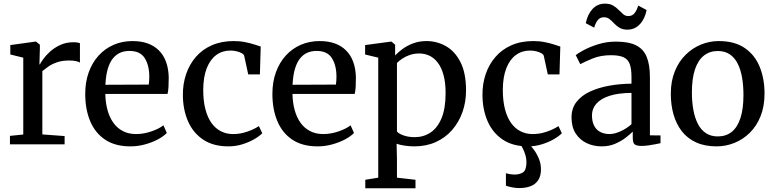

<svg xmlns="http://www.w3.org/2000/svg" viewBox="-20 -791 4241 1052"><path d="M34.5 0V-46.5L107.5 -54V-475L36.5 -492.5V-544L173.5 -563H177.5L198.5 -546V-526.5L196 -438L198.5 -438.5Q203 -447.5 216.8 -467Q230.5 -486.5 253.8 -507.8Q277 -529 309.2 -544.2Q341.5 -559.5 382 -559.5Q396 -559.5 404.5 -558Q413 -556.5 418 -554.5V-448Q412.5 -452 397.8 -455.8Q383 -459.5 360 -459.5Q320.5 -459.5 292.5 -449.8Q264.5 -440 245.2 -426.5Q226 -413 212 -401.5V-54.5L334 -45.5V0Z M694.5 11Q611.5 11 556.5 -25.5Q501.5 -62 474.2 -127Q447 -192 447 -276.5Q447 -342.5 466.5 -395.8Q486 -449 520.8 -487Q555.5 -525 602.8 -545.5Q650 -566 706 -566Q799 -566 850.5 -514.8Q902 -463.5 904.5 -367.5Q904.5 -337.5 903.2 -315.2Q902 -293 898 -276.5H557Q558 -228.5 569 -188.2Q580 -148 601 -118.5Q622 -89 653.2 -72.8Q684.5 -56.5 725.5 -56.5Q767.5 -56.5 810 -71.2Q852.5 -86 875.5 -104.5L894 -62.5Q876.5 -44 845 -27.2Q813.5 -10.5 774.5 0.2Q735.5 11 694.5 11ZM557.5 -326.5 795 -327.5Q796.5 -336.5 797.2 -349Q798 -361.5 798 -371Q798 -433 773 -472.5Q748 -512 689 -512Q661.5 -512 638.8 -502.2Q616 -492.5 598.5 -470.8Q581 -449 570.5 -413.5Q560 -378 557.5 -326.5Z M1232 11Q1148.5 11 1093.2 -26Q1038 -63 1010.2 -126.5Q982.5 -190 982 -270Q981.5 -331.5 999.8 -385Q1018 -438.5 1053.2 -479.2Q1088.5 -520 1140.8 -543Q1193 -566 1260.5 -566Q1294.5 -566 1323 -560.2Q1351.5 -554.5 1373.2 -547.5Q1395 -540.5 1408.5 -536L1404 -383.5H1340L1318 -485Q1316 -493 1304.5 -499.5Q1293 -506 1276.5 -510Q1260 -514 1242.5 -514Q1198.5 -514 1165.2 -489.8Q1132 -465.5 1113 -417.8Q1094 -370 1093.5 -299.5Q1093.5 -238 1105.5 -192.2Q1117.5 -146.5 1139.2 -116.5Q1161 -86.5 1191 -71.5Q1221 -56.5 1256 -56.5Q1286 -56.5 1312.8 -63.2Q1339.5 -70 1361.5 -80Q1383.5 -90 1398.5 -100L1417 -61Q1400.5 -44 1371.5 -27.5Q1342.5 -11 1306.5 0Q1270.5 11 1232 11Z M1720 11Q1637 11 1582 -25.5Q1527 -62 1499.8 -127Q1472.5 -192 1472.5 -276.5Q1472.5 -342.5 1492 -395.8Q1511.5 -449 1546.2 -487Q1581 -525 1628.2 -545.5Q1675.5 -566 1731.5 -566Q1824.5 -566 1876 -514.8Q1927.5 -463.5 1930 -367.5Q1930 -337.5 1928.8 -315.2Q1927.5 -293 1923.5 -276.5H1582.5Q1583.5 -228.5 1594.5 -188.2Q1605.5 -148 1626.5 -118.5Q1647.5 -89 1678.8 -72.8Q1710 -56.5 1751 -56.5Q1793 -56.5 1835.5 -71.2Q1878 -86 1901 -104.5L1919.5 -62.5Q1902 -44 1870.5 -27.2Q1839 -10.5 1800 0.2Q1761 11 1720 11ZM1583 -326.5 1820.5 -327.5Q1822 -336.5 1822.8 -349Q1823.5 -361.5 1823.5 -371Q1823.5 -433 1798.5 -472.5Q1773.5 -512 1714.5 -512Q1687 -512 1664.2 -502.2Q1641.5 -492.5 1624 -470.8Q1606.5 -449 1596 -413.5Q1585.5 -378 1583 -326.5Z M1981.5 240.5V194L2052.5 182.5V-475L1980.5 -492.5V-544L2121.5 -563H2125L2145 -546V-487Q2161 -504.5 2185.8 -522.8Q2210.5 -541 2243.8 -553.5Q2277 -566 2317 -566Q2374 -566 2423.5 -538Q2473 -510 2503.2 -450.2Q2533.5 -390.5 2533.5 -295.5Q2533.5 -232 2513.8 -176.5Q2494 -121 2457.2 -78.8Q2420.5 -36.5 2368 -12.8Q2315.5 11 2250 11Q2225 11 2197.5 7Q2170 3 2153 -3.5L2155 80V182.5L2256.5 194V240.5ZM2253 -39.5Q2300.5 -39.5 2338.8 -64.8Q2377 -90 2399.2 -143.2Q2421.5 -196.5 2421.5 -281Q2421.5 -338.5 2410.2 -379.8Q2399 -421 2379 -447.2Q2359 -473.5 2333 -485.8Q2307 -498 2277 -498Q2249 -498 2225.2 -489.8Q2201.5 -481.5 2183.5 -469.2Q2165.5 -457 2155 -446V-70.5Q2163 -59.5 2190 -49.5Q2217 -39.5 2253 -39.5Z M2873.5 11Q2790 11 2734.8 -26Q2679.5 -63 2651.8 -126.5Q2624 -190 2623.5 -270Q2623 -331.5 2641.2 -385Q2659.5 -438.5 2694.8 -479.2Q2730 -520 2782.2 -543Q2834.5 -566 2902 -566Q2936 -566 2964.5 -560.2Q2993 -554.5 3014.8 -547.5Q3036.5 -540.5 3050 -536L3045.5 -383.5H2981.5L2959.5 -485Q2957.5 -493 2946 -499.5Q2934.5 -506 2918 -510Q2901.5 -514 2884 -514Q2840 -514 2806.8 -489.8Q2773.5 -465.5 2754.5 -417.8Q2735.5 -370 2735 -299.5Q2735 -238 2747 -192.2Q2759 -146.5 2780.8 -116.5Q2802.5 -86.5 2832.5 -71.5Q2862.5 -56.5 2897.5 -56.5Q2927.5 -56.5 2954.2 -63.2Q2981 -70 3003 -80Q3025 -90 3040 -100L3058.5 -61Q3042 -44 3013 -27.5Q2984 -11 2948 0Q2912 11 2873.5 11ZM2824.5 239.5Q2806 239.5 2785.8 235.5Q2765.5 231.5 2752 226.5V158Q2762.5 161.5 2776.2 163.5Q2790 165.5 2797.5 165.5Q2828 165.5 2846.2 153Q2864.5 140.5 2864.5 96Q2864.5 76 2858.2 56.5Q2852 37 2844 21.5Q2836 6 2831 -1L2861 -6L2879 -1Q2890 9 2905.5 29.8Q2921 50.5 2932.8 79Q2944.5 107.5 2944 139Q2943.5 175 2928.2 197.2Q2913 219.5 2886.5 229.5Q2860 239.5 2824.5 239.5Z M3276.5 11Q3232.5 11 3195 -6.5Q3157.5 -24 3134.5 -59.2Q3111.5 -94.5 3111.5 -148Q3111.5 -198 3139 -233Q3166.5 -268 3213.2 -289.5Q3260 -311 3318.5 -321.5Q3377 -332 3440 -332.5V-369.5Q3440 -414 3430.5 -440Q3421 -466 3396.8 -477.2Q3372.5 -488.5 3328 -488.5Q3270.5 -488.5 3227 -470.5Q3183.5 -452.5 3159.5 -439.5L3134.5 -489Q3145.5 -498.5 3178.2 -516.2Q3211 -534 3257.2 -548.5Q3303.5 -563 3355 -563Q3424 -563 3464.8 -542.8Q3505.5 -522.5 3523.2 -479.5Q3541 -436.5 3541 -368V-49.5L3599 -49V-6.5Q3588 -4 3570 -0.5Q3552 3 3532.2 5.8Q3512.5 8.5 3495.5 8.5Q3469 8.5 3458 0.5Q3447 -7.5 3447 -37V-70Q3434.5 -57 3410.2 -38Q3386 -19 3352.2 -4Q3318.5 11 3276.5 11ZM3320 -56.5Q3347.5 -56.5 3381 -72Q3414.5 -87.5 3440 -110.5V-282Q3367 -281.5 3319 -265.8Q3271 -250 3247.2 -222.5Q3223.5 -195 3223.5 -160Q3223.5 -123.5 3236.2 -100.5Q3249 -77.5 3270.8 -67Q3292.5 -56.5 3320 -56.5ZM3189.5 -664Q3200 -714 3227.2 -742.5Q3254.5 -771 3294.5 -771Q3321.5 -771 3339 -760.8Q3356.5 -750.5 3369.2 -737.2Q3382 -724 3394.2 -713.5Q3406.5 -703 3422.5 -703Q3444 -703 3456.5 -718.5Q3469 -734 3477 -760.5L3523 -736Q3513 -686.5 3485.2 -657.5Q3457.5 -628.5 3417.5 -628.5Q3391.5 -628.5 3374.2 -639Q3357 -649.5 3344.8 -662.8Q3332.5 -676 3319.8 -686.2Q3307 -696.5 3289.5 -696.5Q3268 -696.5 3255.5 -681Q3243 -665.5 3235.5 -639.5Z M3655.5 -276.5Q3655.5 -346.5 3677.5 -400.5Q3699.5 -454.5 3737 -491.2Q3774.5 -528 3821.2 -547Q3868 -566 3918 -566Q4005 -566 4060.5 -528Q4116 -490 4142.5 -424.8Q4169 -359.5 4169 -278.5Q4169 -208 4147.2 -154Q4125.5 -100 4088 -63.2Q4050.5 -26.5 4003.5 -7.8Q3956.5 11 3906.5 11Q3841.5 11 3794 -10.8Q3746.5 -32.5 3716 -71.8Q3685.5 -111 3670.5 -163.2Q3655.5 -215.5 3655.5 -276.5ZM3913 -43.5Q3958 -43.5 3989.2 -68.5Q4020.5 -93.5 4037 -144Q4053.5 -194.5 4053.5 -270Q4053.5 -321.5 4046 -365.5Q4038.5 -409.5 4022 -442.2Q4005.5 -475 3978.8 -493.2Q3952 -511.5 3913 -511.5Q3868.5 -511.5 3836.8 -486.5Q3805 -461.5 3788 -411.2Q3771 -361 3771 -284.5Q3771 -233 3779 -189Q3787 -145 3803.8 -112.2Q3820.5 -79.5 3847.8 -61.5Q3875 -43.5 3913 -43.5Z"/></svg>

Font: Merriweather 28pt
Style: Regular
Weight: 400
Version: Version 2.100